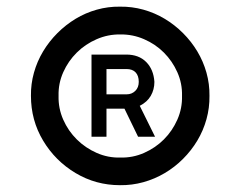

<svg xmlns="http://www.w3.org/2000/svg" viewBox="-20 -841 722 577"><path d="M609.5 -553Q610 -517 600.5 -482.8Q591 -448.5 573 -418.5Q555 -388.5 530 -363.5Q505 -338.5 475 -320.8Q445 -303 410.8 -293.5Q376.5 -284 340.5 -284.5Q268 -284.5 207 -321Q146 -357.5 109.5 -418.5Q73 -479.5 73 -553Q72.5 -588.5 82 -622.5Q91.5 -656.5 109.5 -686.5Q127.5 -716.5 152.5 -741.5Q177.5 -766.5 207.2 -784.5Q237 -802.5 271 -812Q305 -821.5 340.5 -821Q376.5 -821.5 410.8 -812Q445 -802.5 475 -784.5Q505 -766.5 530 -741.5Q555 -716.5 573 -686.5Q591 -656.5 600.5 -622.5Q610 -588.5 609.5 -553ZM156 -553Q155 -515.5 170 -481.5Q185 -447.5 210.8 -422Q236.5 -396.5 270.5 -381.5Q304.5 -366.5 341.5 -367.5Q379 -366.5 413 -381.5Q447 -396.5 472.5 -422Q498 -447.5 513 -481.5Q528 -515.5 527 -553Q528 -590 513 -623.8Q498 -657.5 472.5 -683Q447 -708.5 413 -723.2Q379 -738 341.5 -737.5Q304.5 -738 270.5 -723.2Q236.5 -708.5 210.8 -683Q185 -657.5 170 -623.8Q155 -590 156 -553ZM359.5 -677Q397 -677 419.2 -654.8Q441.5 -632.5 444 -595Q444 -572 433.2 -553.2Q422.5 -534.5 400 -523L446 -430H395L354 -514.5H300V-430H255V-677ZM300 -557.5H360.5Q376 -557.5 386.5 -567.8Q397 -578 397 -595Q397 -613.5 387.5 -623.5Q378 -633.5 360.5 -633.5H300Z"/></svg>

Font: Russisch Sans
Style: Bold
Weight: 700
Designer: Michael Sharanda (font) & Cristiano Sobral (main changes)
Foundry: Michael Sharanda
Version: Version 2.00;September 8, 2020;FontCreator 13.0.0.2681 64-bi